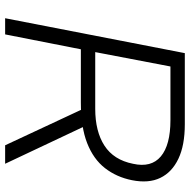

<svg xmlns="http://www.w3.org/2000/svg" viewBox="-16 -724 740 748"><g transform="rotate(90 354.0 -350.0)"><path d="M51 0 187 -700H464Q546 -700 598.5 -675Q651 -650 673 -604.5Q695 -559 682 -494Q670 -434 635 -389Q600 -344 537.5 -319.5Q475 -295 379 -295H172L114 0ZM183 -351H404Q492 -351 547.5 -387Q603 -423 618 -498Q634 -569 589.5 -606.5Q545 -644 448 -644H239ZM546 0 405 -302 467 -320 618 0Z"/></g></svg>

Font: REM ExtraLight
Style: Italic
Weight: 250
Italic angle: -11°
Designer: Octavio Pardo
Foundry: Ashler Design
Version: Version 1.005;gftools[0.9.28]